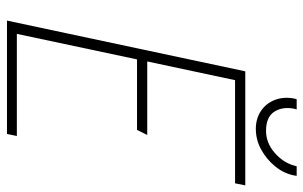

<svg xmlns="http://www.w3.org/2000/svg" viewBox="-184 -708 891 564"><g transform="rotate(90 262.0 -425.5)"><path d="M496 -851H468L466 -844Q457 -811 428 -786Q399 -761 364 -761Q323 -761 307.5 -785.5Q292 -810 299 -844L301 -851H271L269 -844Q263 -813 273 -787Q283 -761 305.5 -746Q328 -731 358 -731Q390 -731 418.5 -746.5Q447 -762 468 -787.5Q489 -813 495 -844ZM40 0H373L379 -29H79L154 -382H361L376 -412H160L215 -670H518L524 -700H189Z"/></g></svg>

Font: Advent Pro ExtraLight
Style: Italic
Weight: 250
Italic angle: -12°
Version: Version 3.000